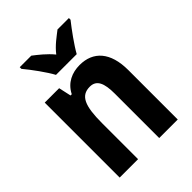

<svg xmlns="http://www.w3.org/2000/svg" viewBox="-218 -971 989 989"><g transform="rotate(-45 276.5 -476.0)"><path d="M208 -699H359C382 -741 431 -808 462 -847V-859H379C350 -836 313 -811 283 -772C253 -809 214 -839 188 -859H104V-847C136 -809 187 -739 208 -699ZM330 -649C275 -649 223 -627 195 -571H186L171 -639H66V-93H200V-355C200 -481 222 -533 288 -533C337 -533 354 -493 354 -416V-93H489V-453C489 -584 428 -649 330 -649Z"/></g></svg>

Font: Noto Sans Kannada UI Condensed
Style: Bold
Weight: 700
Width: 3
Designer: Jelle Bosma - Monotype Design Team
Foundry: Monotype Imaging Inc.
Version: Version 2.005